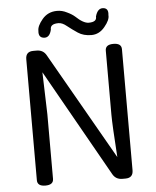

<svg xmlns="http://www.w3.org/2000/svg" viewBox="-61 -990 844 1042"><g transform="rotate(-5 361.0 -469.5)"><path d="M100 -33V-692Q100 -734 142 -734H160Q196 -734 213 -703L546 -120Q534 -298 534 -352V-701Q534 -734 578 -734Q622 -734 622 -701V-42Q622 0 580 0H563Q527 0 510 -31L181 -614Q188 -411 188 -385V-33Q188 0 144 0Q100 0 100 -33ZM537 -829Q507 -792 464 -792Q421 -792 391 -812Q361 -832 336 -852Q312 -872 291 -872Q245 -872 247 -841Q237 -797 206 -800Q175 -803 179 -840Q178 -866 208 -902Q239 -939 289 -939Q317 -939 342 -926Q368 -914 384 -900Q426 -860 455 -860Q500 -860 497 -890Q509 -934 539 -932Q570 -930 565 -892Q568 -866 537 -829Z"/></g></svg>

Font: Swei Gothic CJK TC Regular
Style: Regular
Weight: 400
Version: Version 2.129